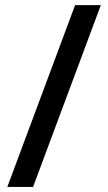

<svg xmlns="http://www.w3.org/2000/svg" viewBox="-20 -734 424 754"><path d="M274.9 -713.9 8.8 0H109.9L376 -713.9Z"/></svg>

Font: Noto Reveo Sans
Style: Regular
Weight: 500
Designer: Monotype Design Team
Foundry: Monotype Imaging Inc.
Version: Version 2.007